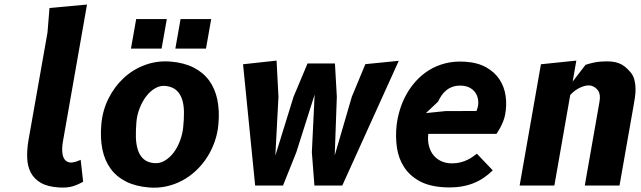

<svg xmlns="http://www.w3.org/2000/svg" viewBox="-20 -836 2890 865"><path d="M194 -689.5 203 -800 372 -815.5 264 -201.5Q261 -185.5 260.2 -169.5Q259.5 -153.5 262 -140Q264.5 -126.5 271.8 -117Q279 -107.5 292 -104.5Q298.5 -103 306 -104Q313.5 -105 320.8 -107.2Q328 -109.5 333.8 -112Q339.5 -114.5 343.5 -116L354.5 -17.5Q333 -4.5 307.8 3.2Q282.5 11 245.5 8.5Q195 5.5 164.5 -12Q134 -29.5 119 -58Q104 -86.5 102.5 -124.2Q101 -162 108.5 -205.5Z M650 8.5Q590.5 3.5 547.5 -18.2Q504.5 -40 478 -76.5Q451.5 -113 441.2 -163.5Q431 -214 436.5 -276.5Q442 -338 468.5 -391.5Q495 -445 536.8 -484Q578.5 -523 633.2 -543.2Q688 -563.5 749.5 -558.5Q809 -553.5 852 -531.8Q895 -510 921.8 -473.8Q948.5 -437.5 959 -387.8Q969.5 -338 964 -276.5Q960.5 -235.5 947 -197.2Q933.5 -159 912.2 -126.2Q891 -93.5 862.8 -67Q834.5 -40.5 800.8 -22.5Q767 -4.5 729 3.8Q691 12 650 8.5ZM805.5 -264Q809 -299 808.8 -330.8Q808.5 -362.5 800.8 -387.2Q793 -412 776 -428.2Q759 -444.5 728.5 -448.5Q703 -452 679.8 -438.8Q656.5 -425.5 638.5 -401.8Q620.5 -378 608.8 -347.5Q597 -317 594.5 -285.5Q591.5 -250 592.2 -218.2Q593 -186.5 600.8 -161.8Q608.5 -137 625.2 -121Q642 -105 670.5 -101.5Q698 -98 721.2 -111.5Q744.5 -125 762.2 -148.5Q780 -172 791.2 -202.5Q802.5 -233 805.5 -264ZM593.5 -750H731.5L708 -617H570ZM793.5 -750H931.5L908 -617H770Z M1497.5 -400 1488 -136 1565 -400 1626 -547 1776.5 -562 1522 0H1396.5L1385 -150L1397.5 -410L1315 -150L1255 0H1129.5L1075 -546.5L1226 -563L1234.5 -400L1220.5 -135L1302.5 -400L1365.5 -550H1489Z M2200 -68.5Q2181 -50 2159.5 -35.2Q2138 -20.5 2112 -10.2Q2086 0 2055 4.8Q2024 9.5 1986.5 8Q1916.5 5 1871.2 -19.5Q1826 -44 1800.8 -82.8Q1775.5 -121.5 1768.2 -171Q1761 -220.5 1767 -273.5Q1771 -307 1781.8 -342.2Q1792.5 -377.5 1810.5 -410Q1828.5 -442.5 1854 -470.8Q1879.5 -499 1912.2 -519.5Q1945 -540 1985.5 -550.5Q2026 -561 2074.5 -558Q2131.5 -554.5 2170.2 -532.8Q2209 -511 2230.8 -477.5Q2252.5 -444 2258.2 -402Q2264 -360 2255 -316Q2251.5 -300 2245.2 -285Q2239 -270 2232.5 -258.5Q2225 -245 2217 -233H1909.5Q1906 -202 1912.8 -177.2Q1919.5 -152.5 1934.2 -135.2Q1949 -118 1970 -109Q1991 -100 2015.5 -100Q2037 -100 2054.5 -104.5Q2072 -109 2085.8 -115.8Q2099.5 -122.5 2110 -130Q2120.5 -137.5 2128.5 -143.5ZM2126.5 -336Q2135.5 -356.5 2134.8 -376.5Q2134 -396.5 2125.5 -412.2Q2117 -428 2100.8 -438.2Q2084.5 -448.5 2062.5 -450Q2039 -451.5 2021.5 -445.8Q2004 -440 1991 -429.5Q1978 -419 1969 -405.5Q1960 -392 1953.5 -378L1899 -326.5L1987 -335.5Z M2576.5 -563 2560 -468.5 2618 -544Q2635 -549.5 2652.5 -553.5Q2670 -557.5 2687.5 -558.5Q2714.5 -560.5 2733.8 -558.8Q2753 -557 2768 -551.2Q2783 -545.5 2795 -535.8Q2807 -526 2819.5 -512Q2833 -496.5 2838 -476.8Q2843 -457 2843.2 -436.8Q2843.5 -416.5 2840.5 -397.2Q2837.5 -378 2835 -363.5L2771 0H2614.5L2681 -378.5Q2686.5 -410.5 2674.8 -427.5Q2663 -444.5 2643.5 -450Q2635.5 -452 2624.2 -450.8Q2613 -449.5 2600 -444.2Q2587 -439 2573.8 -430Q2560.5 -421 2549 -408L2477.5 0H2321L2417 -546.5Z"/></svg>

Font: B612
Style: Bold Italic
Weight: 700
Italic angle: -10°
Designer: Nicolas Chauveau, Thomas Paillot, Jonathan Favre-Lamarine, Jean-Luc Vinot
Foundry: AIRBUS
Version: Version 1.008